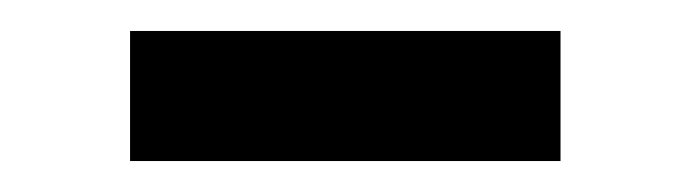

<svg xmlns="http://www.w3.org/2000/svg" viewBox="-20 -312 447 124"><path d="M64 -208V-292H342V-208Z"/></svg>

Font: Lisu Bosa
Style: Bold
Weight: 700
Designer: David Morse, Annie Olsen, Victor Gaultney, Frank Grießhammer (Latin)
Foundry: SIL International
Version: Version 2.000